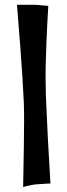

<svg xmlns="http://www.w3.org/2000/svg" viewBox="-20 -758 277 790"><path d="M49.8 -738.3H123Q129.9 -738.3 138.7 -737.3Q146.5 -736.3 156.7 -735.8Q167 -735.4 178.7 -733.4Q173.8 -652.3 171.4 -591.8Q168.9 -531.2 168 -490.2Q167 -442.4 168 -409.2Q168 -374 170.9 -317.4Q172.9 -268.6 176.8 -191.4Q180.7 -114.3 187.5 -2.9Q179.7 -2.9 170.9 -2.4Q162.1 -2 154.3 -1Q144.5 0 136.7 0Q127.9 0 117.2 2Q108.4 3.9 97.7 5.9Q86.9 7.8 75.2 11.7Q77.1 -88.9 78.1 -154.3Q79.1 -219.7 79.1 -260.7Q79.1 -307.6 78.1 -335Q76.2 -378.9 72.3 -439.5Q69.3 -491.2 63.5 -565.9Q57.6 -640.6 49.8 -738.3Z"/></svg>

Font: Lakki Reddy
Style: Regular
Weight: 400
Designer: Appaji Ambarisha Darbha
Version: Version 1.0.4; ttfautohint (v1.2.42-39fb)